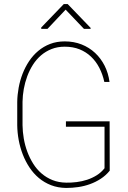

<svg xmlns="http://www.w3.org/2000/svg" viewBox="-20 -927 640 957"><path d="M526.9 -76.2Q507.3 -52.2 482.2 -35.9Q457 -19.5 428.7 -9.3Q400.4 1 370.1 5.4Q339.8 9.8 310.1 9.8Q268.6 9.3 234.6 -3.9Q200.7 -17.1 173.8 -39.6Q147 -62 127 -92.3Q106.9 -122.6 93.5 -157.2Q80.1 -191.9 73.2 -229Q66.4 -266.1 65.9 -302.7V-418.9Q66.4 -454.1 73 -490Q79.6 -525.9 92.5 -559.3Q105.5 -592.8 125 -622.1Q144.5 -651.4 170.7 -673.3Q196.8 -695.3 229.7 -708Q262.7 -720.7 302.7 -720.7Q348.1 -720.7 386.5 -705.6Q424.8 -690.4 453.9 -663.3Q482.9 -636.2 501.5 -599.4Q520 -562.5 525.9 -518.6H500Q491.7 -556.6 475.1 -588.9Q458.5 -621.1 433.8 -644.5Q409.2 -668 376.5 -681.2Q343.8 -694.3 302.7 -694.3Q266.6 -694.3 237.1 -682.6Q207.5 -670.9 184.3 -650.9Q161.1 -630.9 144 -604Q127 -577.1 115.7 -546.6Q104.5 -516.1 98.6 -483.6Q92.8 -451.2 92.3 -419.9V-302.7Q92.8 -270 98.6 -236.1Q104.5 -202.1 116.2 -170.7Q127.9 -139.2 145.5 -111.1Q163.1 -83 187.3 -62.3Q211.4 -41.5 241.9 -29.3Q272.5 -17.1 310.1 -16.6Q335.4 -16.1 362.3 -19.5Q389.2 -22.9 414.6 -31.2Q439.9 -39.6 462.2 -53.5Q484.4 -67.4 501 -88.4V-295.4H308.6V-322.3H526.4ZM431.6 -788.1V-783.2H398.4L307.1 -878.9L216.8 -783.2H185.5V-790L297.9 -906.7H317.4Z"/></svg>

Font: Roboto Mono Thin
Style: Regular
Weight: 250
Designer: Google
Version: Version 2.000985; 2015; ttfautohint (v1.3)